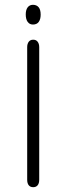

<svg xmlns="http://www.w3.org/2000/svg" viewBox="-20 -770 276 798"><path d="M93 -23Q93 -8 99.5 0Q106 8 118 8Q130 8 136.5 0Q143 -8 143 -23V-574Q143 -588 136.5 -596.5Q130 -605 118 -605Q106 -605 99.5 -596.5Q93 -588 93 -574ZM117 -750Q103 -750 95 -739.5Q87 -729 87 -710Q87 -690 95 -679Q103 -668 117 -668Q133 -668 141 -679Q149 -690 149 -709Q149 -730 140.5 -740Q132 -750 117 -750Z"/></svg>

Font: Beiruti Light
Style: Regular
Weight: 300
Designer: Arlette Boutros
Foundry: Boutros
Version: Version 1.41